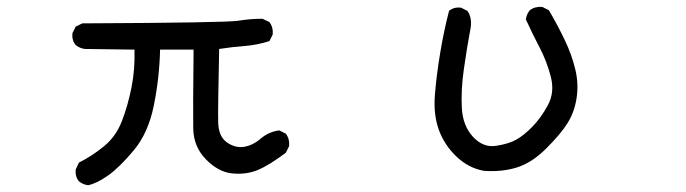

<svg xmlns="http://www.w3.org/2000/svg" viewBox="-20 -506 2040 571"><path d="M242.2 44.9Q226.6 43 214.8 33.2Q203.1 19.5 205.1 -2L214.8 -22.5Q253.9 -42 289.6 -71.3Q325.2 -100.6 342.8 -146.5Q360.4 -192.4 371.1 -246.1Q381.8 -299.8 379.9 -358.4L232.4 -360.4Q216.8 -362.3 205.1 -372.1Q193.4 -385.7 195.3 -407.2L205.1 -426.8L224.6 -436.5Q653.3 -438.5 688.5 -444.3Q723.6 -450.2 760.7 -450.2L781.2 -440.4Q793 -424.8 791 -403.3L781.2 -383.8Q745.1 -372.1 707 -369.1Q668.9 -366.2 631.8 -360.4Q627.9 -183.6 628.9 -142.1Q629.9 -100.6 654.3 -83Q678.7 -65.4 705.1 -69.3Q731.4 -73.2 755.4 -93.8Q779.3 -114.3 810.5 -118.2L830.1 -108.4Q841.8 -92.8 839.8 -71.3L830.1 -51.8Q779.3 -13.7 745.6 0Q711.9 13.7 670.9 9.8Q629.9 5.9 592.8 -31.7Q555.7 -69.3 554.7 -123.5Q553.7 -177.7 555.7 -358.4H456.1Q454.1 -274.4 437.5 -192.4Q420.9 -110.4 377.9 -59.1Q335 -7.8 301.8 15.6Q268.6 39.1 242.2 44.9Z M1418.9 2Q1374 -5.9 1337.9 -40Q1301.8 -74.2 1285.2 -119.6Q1268.6 -165 1273.4 -224.6Q1278.3 -284.2 1289.1 -348.6Q1299.8 -413.1 1315.4 -473.6Q1329.1 -485.4 1350.6 -483.4L1370.1 -473.6Q1383.8 -454.1 1379.9 -424.8Q1368.2 -362.3 1359.4 -299.8Q1350.6 -237.3 1353.5 -184.6Q1356.4 -131.8 1386.7 -99.1Q1417 -66.4 1455.1 -72.3Q1493.2 -78.1 1515.6 -90.8Q1538.1 -103.5 1563.5 -129.4Q1588.9 -155.3 1609.4 -193.4Q1629.9 -231.4 1618.2 -277.3Q1606.4 -323.2 1585 -364.3Q1563.5 -405.3 1543.9 -448.2Q1545.9 -463.9 1555.7 -475.6Q1571.3 -487.3 1592.8 -485.4L1612.3 -475.6Q1637.7 -432.6 1659.2 -387.7Q1680.7 -342.8 1690.9 -299.8Q1701.2 -256.8 1694.8 -214.8Q1688.5 -172.9 1668 -140.1Q1647.5 -107.4 1604.5 -64.5Q1561.5 -21.5 1516.6 -7.8Q1471.7 5.9 1418.9 2Z"/></svg>

Font: NaikaiFont
Style: Regular-Lite
Weight: 400
Version: Version 1.67